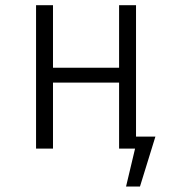

<svg xmlns="http://www.w3.org/2000/svg" viewBox="-20 -558 655 721"><path d="M490.8 -538.5V-45.1H563.6L505.6 142.6H453.3L487.2 0H427.2V-247.7H179V0H115.4V-538.5H179V-303.6H427.2V-538.5Z"/></svg>

Font: Fira Code Fixed Light
Style: Regular
Weight: 300
Monospace: yes
Designer: Carrois Corporate, Edenspiekermann AG, Nikita Prokopov
Foundry: Carrois Corporate, Edenspiekermann AG, Nikita Prokopov
Version: Version 5.002